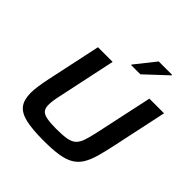

<svg xmlns="http://www.w3.org/2000/svg" viewBox="-233 -1088 1278 1278"><g transform="rotate(45 406.0 -449.5)"><path d="M369 8Q263 8 200.5 -6.5Q138 -21 111 -57Q84 -93 84 -156Q84 -186 89.5 -223.5Q95 -261 105 -308L186 -688H324L237 -278Q230 -247 227 -224.5Q224 -202 224 -183Q224 -153 237.5 -136.5Q251 -120 284.5 -113.5Q318 -107 374 -107Q434 -107 470.5 -113.5Q507 -120 527 -138.5Q547 -157 558.5 -190.5Q570 -224 582 -278L670 -688H808L727 -308Q711 -231 695.5 -177Q680 -123 657.5 -87Q635 -51 599 -30Q563 -9 507.5 -0.5Q452 8 369 8ZM426 -760V-765L539 -907H665V-902L513 -760Z"/></g></svg>

Font: Saira Expanded SemiBold
Style: Italic
Weight: 600
Width: 7
Italic angle: -12°
Designer: Hector Gatti with collaboration of the Omnibus-Type team
Foundry: Omnibus-Type
Version: Version 1.101